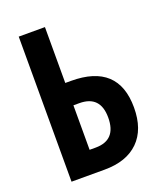

<svg xmlns="http://www.w3.org/2000/svg" viewBox="-133 -801 752 888"><g transform="rotate(-20 243.0 -357.0)"><path d="M228 0Q336 0 395 -58Q454 -116 454 -224Q454 -439 222 -439H194V-714H65V0ZM194 -329H223Q326 -329 326 -221Q326 -110 224 -110H194Z"/></g></svg>

Font: Noto Sans UI Condensed
Style: Bold
Weight: 700
Width: 3
Designer: Monotype Design Team
Foundry: Monotype Imaging Inc.
Version: 1.001